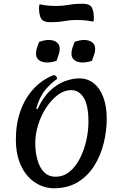

<svg xmlns="http://www.w3.org/2000/svg" viewBox="-20 -994 657 1029"><path d="M268 15Q232 15 196 -0.5Q160 -16 130.5 -48Q101 -80 83 -129.5Q65 -179 65 -247Q65 -330 89.5 -399Q114 -468 159.5 -517.5Q205 -567 266 -591Q277 -591 281.5 -585Q286 -579 286 -571Q255 -550 223.5 -513Q192 -476 174 -411L181 -409Q210 -472 248.5 -508Q287 -544 328 -559Q369 -574 405 -574Q449 -574 482 -548Q515 -522 533.5 -473.5Q552 -425 552 -357Q552 -293 536 -227.5Q520 -162 486 -107Q452 -52 398 -18.5Q344 15 268 15ZM278 -47Q320 -47 352.5 -73.5Q385 -100 407.5 -143.5Q430 -187 442 -239Q454 -291 454 -341Q454 -430 428.5 -470.5Q403 -511 363 -511Q324 -511 289.5 -485Q255 -459 227.5 -417Q200 -375 184.5 -325Q169 -275 169 -228Q169 -181 180 -139.5Q191 -98 215 -72.5Q239 -47 278 -47ZM283 -668Q271 -664 257.5 -661.5Q244 -659 231 -659Q218 -659 204.5 -663.5Q191 -668 182 -678.5Q173 -689 173 -707Q173 -723 178.5 -738.5Q184 -754 190 -770Q202 -774 215.5 -777Q229 -780 242 -780Q255 -780 268.5 -775.5Q282 -771 291 -760.5Q300 -750 300 -731Q300 -715 294 -700Q288 -685 283 -668ZM473 -668Q461 -664 447.5 -661.5Q434 -659 421 -659Q408 -659 394.5 -663.5Q381 -668 372 -678.5Q363 -689 363 -707Q363 -723 368.5 -738.5Q374 -754 380 -770Q392 -774 405.5 -777Q419 -780 432 -780Q445 -780 458.5 -775.5Q472 -771 481 -760.5Q490 -750 490 -731Q490 -715 484 -700Q478 -685 473 -668ZM251 -875Q211 -875 200 -895Q189 -915 189 -953Q189 -958 190 -962Q191 -966 192 -971Q216 -966 238 -964Q260 -962 282 -962Q316 -962 348.5 -968Q381 -974 421 -974Q461 -974 472 -954Q483 -934 483 -896Q483 -892 482.5 -887.5Q482 -883 480 -878Q456 -883 434.5 -885Q413 -887 390 -887Q356 -887 324 -881Q292 -875 251 -875Z"/></svg>

Font: Merienda
Style: Regular
Weight: 400
Designer: Eduardo Rodriguez Tunni
Foundry: Eduardo Rodriguez Tunni
Version: Version 2.001